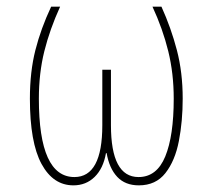

<svg xmlns="http://www.w3.org/2000/svg" viewBox="-20 -548 640 578"><path d="M201 10Q140 10 105 -54.5Q70 -119 70 -251Q70 -332 86.5 -397Q103 -462 134 -528H161Q130 -460 113.5 -394Q97 -328 97 -251Q97 -15 204 -15Q288 -15 288 -171V-338H314V-171Q314 -15 397 -15Q452 -15 477.5 -77Q503 -139 503 -251Q503 -327 486.5 -394Q470 -461 439 -528H466Q495 -464 512.5 -397Q530 -330 530 -251Q530 -183 518.5 -123.5Q507 -64 478 -27Q449 10 398 10Q357 10 333 -15.5Q309 -41 301 -87H299Q291 -41 265 -15.5Q239 10 201 10Z"/></svg>

Font: Noto Sans Mono Thin
Style: Regular
Weight: 100
Designer: Monotype Design Team
Foundry: Monotype Imaging Inc.
Version: Version 2.014